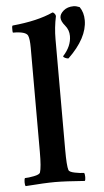

<svg xmlns="http://www.w3.org/2000/svg" viewBox="-52 -729 415 767"><g transform="rotate(-5 156.0 -345.5)"><path d="M272.5 -695.3Q283.2 -695.3 296.9 -689.5Q312.5 -667 312.5 -635.7Q312.5 -564.5 234.4 -489.3Q228.5 -489.3 221.2 -492.7Q213.9 -496.1 213.9 -500Q248 -537.1 248 -578.1Q248 -602.5 232.4 -621.1Q216.8 -639.6 216.8 -654.3Q216.8 -668.9 232.4 -682.1Q248 -695.3 272.5 -695.3ZM87.9 -544.9Q87.9 -580.1 82 -593.8Q74.2 -611.3 22.5 -611.3Q21.5 -611.3 21 -618.2Q20.5 -625 21 -631.8Q21.5 -638.7 23.4 -639.6Q125 -649.4 186.5 -677.7Q190.4 -677.7 194.8 -672.4Q199.2 -667 199.2 -662.1Q189.5 -617.2 189.5 -570.3V-127Q189.5 -62.5 195.3 -44.9Q198.2 -37.1 220.2 -32.7Q242.2 -28.3 256.8 -28.3Q259.8 -23.4 259.8 -11.7Q259.8 0 256.8 3.9Q178.7 -2 137.7 -2Q97.7 -2 19.5 3.9Q16.6 0 16.6 -11.7Q16.6 -23.4 19.5 -28.3Q33.2 -28.3 55.7 -32.7Q78.1 -37.1 81.1 -44.9Q87.9 -65.4 87.9 -127Z"/></g></svg>

Font: Crimson
Style: Semibold
Weight: 600
Version: Version 0.8